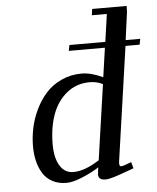

<svg xmlns="http://www.w3.org/2000/svg" viewBox="-53 -774 676 826"><g transform="rotate(-5 285.5 -361.0)"><path d="M70.8 -162.1Q70.8 -201.2 79.1 -241.2Q87.4 -281.2 106.2 -320.1Q125 -358.9 151.9 -388.9Q178.7 -418.9 218.8 -437.5Q258.8 -456.1 306.2 -456.1Q347.2 -456.1 397.9 -432.1L416 -558.1H259.8L265.1 -583H419.9L437 -702.1H372.1L376 -729H524.9L523.9 -702.1L507.8 -583H570.8L565.9 -558.1H504.9L434.1 -64.9Q431.2 -43.9 441.9 -43.9Q450.2 -43.9 485.8 -58.1L493.2 -30.8Q432.6 -8.3 407.7 -0.7Q382.8 6.8 369.1 6.8Q338.9 6.8 338.9 -17.1Q338.9 -21.5 340.8 -35.2L342.8 -47.9Q315.4 -29.8 272.5 -11.5Q229.5 6.8 201.2 6.8Q166.5 6.8 140.6 -7.1Q114.7 -21 99.9 -44.9Q85 -68.8 77.9 -98.4Q70.8 -127.9 70.8 -162.1ZM155.8 -163.1Q155.8 -105 176.5 -71Q197.3 -37.1 234.9 -37.1Q283.7 -37.1 347.2 -78.1L394 -402.8Q368.7 -416 337.9 -416Q280.3 -416 238.3 -381.8Q196.3 -347.7 176 -291.3Q155.8 -234.9 155.8 -163.1Z"/></g></svg>

Font: Dehuti
Style: Bold-Italic
Weight: 700
Version: Version 1.2